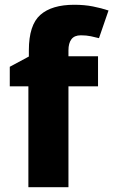

<svg xmlns="http://www.w3.org/2000/svg" viewBox="-20 -878 475 805"><path d="M391 -516H267V-93H99V-516H21V-598L101 -641V-667Q101 -773 149 -815.5Q197 -858 291 -858Q334 -858 369.5 -851Q405 -844 435 -834L395 -718Q380 -722 361 -726Q342 -730 319 -730Q292 -730 279.5 -713.5Q267 -697 267 -667V-642H391Z"/></svg>

Font: Noto Sans Kannada UI ExtraBold
Style: Regular
Weight: 800
Designer: Jelle Bosma - Monotype Design Team
Foundry: Monotype Imaging Inc.
Version: Version 2.005; ttfautohint (v1.8.4.7-5d5b)